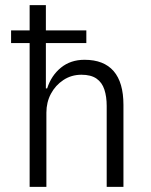

<svg xmlns="http://www.w3.org/2000/svg" viewBox="-20 -725 584 745"><path d="M95 0V-558H23V-607H95V-705H158V-607H315V-558H158V-382H163Q179 -432 216.5 -462.5Q254 -493 308 -493Q383 -493 421 -449Q459 -405 459 -318V0H394V-314Q394 -350 385 -377.5Q376 -405 354.5 -420Q333 -435 296 -435Q257 -435 226 -414.5Q195 -394 177.5 -361Q160 -328 160 -288V0Z"/></svg>

Font: Nunito Sans 7pt Condensed Light
Style: Regular
Weight: 300
Width: 3
Designer: Vernon Adams
Foundry: Vernon Adams
Version: Version 3.101;gftools[0.9.27]